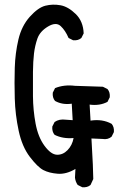

<svg xmlns="http://www.w3.org/2000/svg" viewBox="-20 -787 540 819"><path d="M331.1 11.7 311.5 2Q301.8 -11.7 299.8 -29.3L301.8 -66.4Q262.7 -43 226.1 -45.9Q189.5 -48.8 165 -61.5Q140.6 -74.2 107.4 -117.7Q74.2 -161.1 59.6 -229.5Q44.9 -297.9 43 -366.7Q41 -435.5 43 -498Q44.9 -560.5 58.6 -618.7Q72.3 -676.8 107.4 -715.8Q142.6 -754.9 173.8 -762.7Q205.1 -770.5 237.8 -764.6Q270.5 -758.8 302.7 -727.5Q335 -696.3 336.9 -644.5L327.1 -625Q313.5 -613.3 292 -615.2L272.5 -625Q258.8 -657.2 238.8 -675.8Q218.8 -694.3 184.6 -673.8Q150.4 -653.3 139.6 -622.6Q128.9 -591.8 125 -558.6Q121.1 -525.4 120.6 -480.5Q120.1 -435.5 120.6 -376.5Q121.1 -317.4 131.8 -259.8Q142.6 -202.1 169.9 -165Q197.3 -127.9 222.7 -127Q248 -126 268.1 -146.5Q288.1 -167 293.9 -198.2Q248 -194.3 212.9 -211.9Q201.2 -225.6 203.1 -247.1L212.9 -266.6Q232.4 -280.3 260.7 -276.4L290 -274.4L286.1 -344.7Q246.1 -338.9 214.8 -356.4Q203.1 -370.1 205.1 -391.6L214.8 -411.1Q252.9 -426.8 299.8 -420.9L418.9 -417L438.5 -407.2Q450.2 -393.6 448.2 -372.1L438.5 -352.5Q405.3 -335 362.3 -340.8L366.2 -272.5Q417 -280.3 456.1 -258.8Q467.8 -245.1 465.8 -223.6L456.1 -204.1Q440.4 -190.4 417 -194.3L370.1 -196.3Q377.9 -62.5 377.9 -23.4L366.2 2Q352.5 13.7 331.1 11.7Z"/></svg>

Font: JasonHandwriting4
Style: Regular
Weight: 400
Version: Version 1.01.21